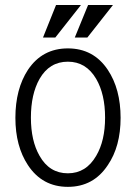

<svg xmlns="http://www.w3.org/2000/svg" viewBox="-20 -723 540 761"><path d="M249 -531.2Q147.5 -531.2 90.8 -446.3Q41 -370.1 41 -255.9Q41 -143.6 90.8 -68.4Q147.5 17.6 249 17.6Q350.6 17.6 407.2 -68.4Q458 -142.6 458 -255.9Q458 -370.1 407.2 -446.3Q350.6 -531.2 249 -531.2ZM249 -478.5Q321.3 -478.5 361.3 -410.2Q396.5 -349.6 396.5 -256.8Q396.5 -165 361.3 -105.5Q321.3 -36.1 249 -36.1Q175.8 -36.1 136.7 -105.5Q102.5 -165 102.5 -256.8Q102.5 -349.6 136.7 -410.2Q175.8 -478.5 249 -478.5ZM300.8 -703.1H202.1L150.4 -574.2H199.2ZM427.7 -703.1H329.1L276.4 -574.2H326.2Z"/></svg>

Font: DotumChe
Style: Regular
Weight: 400
Monospace: yes
Version: Version 2.21